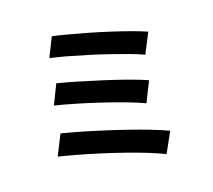

<svg xmlns="http://www.w3.org/2000/svg" viewBox="-115 -923 1230 1110"><g transform="rotate(-15 500.0 -368.0)"><path d="M284.5 -783.3Q324.1 -778.3 379.4 -768.9Q434.7 -759.5 497.3 -747.2Q559.9 -734.9 622.3 -720.6Q684.6 -706.4 738.5 -692Q792.4 -677.6 830.4 -664.6L779.2 -540.2Q744.3 -553.4 692.1 -567.8Q639.9 -582.2 579 -597.1Q518.2 -612.1 455.9 -625.3Q393.7 -638.4 337.2 -649Q280.8 -659.6 238.2 -664.6ZM239.3 -514.1Q293 -505.1 362.9 -491.1Q432.7 -477 507.1 -460.3Q581.4 -443.7 648.3 -426.2Q715.2 -408.7 762 -392.2L712.9 -267.3Q669.7 -283.7 604.5 -302Q539.4 -320.3 465.6 -337.9Q391.7 -355.6 320.1 -370.1Q248.5 -384.5 192.8 -393.1ZM187.8 -227.7Q239.1 -219.7 304.2 -206.8Q369.3 -193.9 439.5 -178.1Q509.7 -162.4 577.7 -145.4Q645.7 -128.4 704.6 -111.1Q763.5 -93.9 804.5 -78.3L749.1 46.7Q708.6 30.2 649.8 12.5Q591 -5.2 522.2 -22.7Q453.5 -40.2 383.1 -55.6Q312.8 -71 249.3 -83Q185.8 -95 137.6 -102.2Z"/></g></svg>

Font: Noto Sans JP
Style: Regular
Weight: 100
Designer: Ryoko NISHIZUKA 西塚涼子 (kana, bopomofo & ideographs); Paul D. Hunt (Latin, Greek & Cyrillic); Sandoll Communications 산돌커뮤니
Foundry: Adobe
Version: Version 2.004;hotconv 1.0.118;makeotfexe 2.5.65603